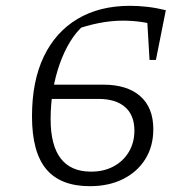

<svg xmlns="http://www.w3.org/2000/svg" viewBox="-20 -633 644 660"><path d="M289 7Q188 7 139 -51.5Q90 -110 90 -233Q90 -354 130.5 -438.5Q171 -523 246.5 -568Q322 -613 427 -613Q456 -613 486.5 -609.5Q517 -606 550 -598L526 -543Q498 -553 466.5 -557.5Q435 -562 402 -562Q362 -562 319 -553.5Q276 -545 233 -529L269 -547Q242 -524 221 -489.5Q200 -455 185 -412.5Q170 -370 162 -322Q154 -274 154 -224Q154 -43 293 -43Q337 -43 370.5 -61Q404 -79 423 -111Q442 -143 442 -184Q442 -237 410 -265Q378 -293 318 -293H135L144 -342H335Q417 -342 462 -302.5Q507 -263 507 -189Q507 -130 479.5 -86Q452 -42 403 -17.5Q354 7 289 7ZM494 -427 484 -598H550L516 -427Z"/></svg>

Font: Piazzolla 8pt ExtraLight
Style: Italic
Weight: 250
Italic angle: -11.3°
Designer: Juan Pablo del Peral
Foundry: Huerta Tipografica
Version: Version 2.001